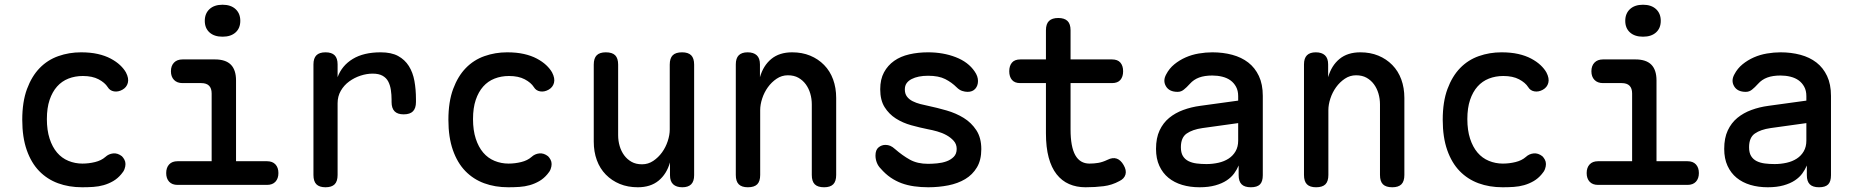

<svg xmlns="http://www.w3.org/2000/svg" viewBox="-20 -781 7840 811"><path d="M74 -275Q74 -351 94 -405Q114 -459 147.5 -493.5Q181 -528 226.5 -544Q272 -560 322 -560Q362 -560 393 -553Q424 -546 447.5 -533.5Q471 -521 487 -506Q503 -491 512 -475Q525 -450 520 -431Q515 -412 497 -402Q479 -392 461.5 -395Q444 -398 435 -413Q423 -432 396.5 -446Q370 -460 330 -460Q297 -460 269 -449Q241 -438 221 -415.5Q201 -393 189.5 -359Q178 -325 178 -278Q178 -231 189.5 -195.5Q201 -160 221 -136.5Q241 -113 269 -101.5Q297 -90 328 -90Q355 -90 381.5 -96.5Q408 -103 425 -118Q439 -131 458 -133Q477 -135 495 -121Q501 -115 505.5 -106.5Q510 -98 510 -88Q510 -78 506 -67Q502 -56 492 -45Q477 -27 458 -16Q439 -5 418 1Q397 7 374 8.5Q351 10 327 10Q271 10 225 -7Q179 -24 145.5 -58.5Q112 -93 93 -147Q74 -201 74 -275Z M1108 -100Q1131 -100 1143.5 -86.5Q1156 -73 1156 -50Q1156 -27 1143.5 -13.5Q1131 0 1108 0H730Q707 0 694.5 -13.5Q682 -27 682 -50Q682 -73 694.5 -86.5Q707 -100 730 -100H874V-386Q874 -408 863 -419Q852 -430 830 -430H751Q728 -430 715 -443.5Q702 -457 702 -480Q702 -503 715 -516.5Q728 -530 751 -530H888Q933 -530 955 -508Q977 -486 977 -441V-100ZM920 -626Q885 -626 865 -644Q845 -662 845 -693Q845 -724 865 -742.5Q885 -761 920 -761Q955 -761 975 -742.5Q995 -724 995 -693Q995 -662 975 -644Q955 -626 920 -626Z M1355 10Q1329 10 1316.5 -2.5Q1304 -15 1304 -42V-509Q1304 -535 1316.5 -547.5Q1329 -560 1355 -560Q1381 -560 1393.5 -547.5Q1406 -535 1406 -509V-455Q1424 -504 1470 -532Q1516 -560 1588 -560Q1633 -560 1661.5 -544.5Q1690 -529 1707 -502Q1724 -475 1730.5 -439Q1737 -403 1737 -362V-350Q1737 -324 1724.5 -311Q1712 -298 1685 -298Q1659 -298 1646.5 -311Q1634 -324 1634 -350V-360Q1634 -381 1631 -401Q1628 -421 1620 -436.5Q1612 -452 1596 -461Q1580 -470 1554 -470Q1529 -470 1503 -461.5Q1477 -453 1455 -437Q1433 -421 1419.5 -397.5Q1406 -374 1406 -345V-42Q1406 -15 1393.5 -2.5Q1381 10 1355 10Z M1874 -275Q1874 -351 1894 -405Q1914 -459 1947.5 -493.5Q1981 -528 2026.5 -544Q2072 -560 2122 -560Q2162 -560 2193 -553Q2224 -546 2247.5 -533.5Q2271 -521 2287 -506Q2303 -491 2312 -475Q2325 -450 2320 -431Q2315 -412 2297 -402Q2279 -392 2261.5 -395Q2244 -398 2235 -413Q2223 -432 2196.5 -446Q2170 -460 2130 -460Q2097 -460 2069 -449Q2041 -438 2021 -415.5Q2001 -393 1989.5 -359Q1978 -325 1978 -278Q1978 -231 1989.5 -195.5Q2001 -160 2021 -136.5Q2041 -113 2069 -101.5Q2097 -90 2128 -90Q2155 -90 2181.5 -96.5Q2208 -103 2225 -118Q2239 -131 2258 -133Q2277 -135 2295 -121Q2301 -115 2305.5 -106.5Q2310 -98 2310 -88Q2310 -78 2306 -67Q2302 -56 2292 -45Q2277 -27 2258 -16Q2239 -5 2218 1Q2197 7 2174 8.5Q2151 10 2127 10Q2071 10 2025 -7Q1979 -24 1945.5 -58.5Q1912 -93 1893 -147Q1874 -201 1874 -275Z M2809 -234V-508Q2809 -535 2821.5 -547.5Q2834 -560 2861 -560Q2887 -560 2899.5 -547.5Q2912 -535 2912 -508V-41Q2912 -15 2899.5 -2.5Q2887 10 2862 10Q2837 10 2823.5 -2.5Q2810 -15 2810 -41V-95Q2796 -46 2762 -18Q2728 10 2674 10Q2632 10 2598 -4Q2564 -18 2539 -43.5Q2514 -69 2501 -104.5Q2488 -140 2488 -183V-508Q2488 -535 2500.5 -547.5Q2513 -560 2539 -560Q2566 -560 2578.5 -547.5Q2591 -535 2591 -508V-210Q2591 -186 2597.5 -164Q2604 -142 2616.5 -125Q2629 -108 2647.5 -97.5Q2666 -87 2692 -87Q2718 -87 2739.5 -101.5Q2761 -116 2776.5 -137.5Q2792 -159 2800.5 -185Q2809 -211 2809 -234Z M3191 -316V-42Q3191 -15 3178.5 -2.5Q3166 10 3139 10Q3113 10 3100.5 -2.5Q3088 -15 3088 -42V-509Q3088 -535 3100.5 -547.5Q3113 -560 3138 -560Q3163 -560 3176.5 -547.5Q3190 -535 3190 -509V-455Q3204 -504 3238 -532Q3272 -560 3326 -560Q3368 -560 3402 -546Q3436 -532 3461 -506.5Q3486 -481 3499 -445.5Q3512 -410 3512 -367V-42Q3512 -15 3499.5 -2.5Q3487 10 3461 10Q3434 10 3421.5 -2.5Q3409 -15 3409 -42V-340Q3409 -364 3402.5 -386Q3396 -408 3383.5 -425Q3371 -442 3352.5 -452.5Q3334 -463 3308 -463Q3282 -463 3260.5 -448.5Q3239 -434 3223.5 -412.5Q3208 -391 3199.5 -365Q3191 -339 3191 -316Z M3901 10Q3870 10 3841.5 6Q3813 2 3788.5 -7Q3764 -16 3742 -31Q3720 -46 3700 -69Q3689 -80 3683.5 -94.5Q3678 -109 3678 -124Q3678 -148 3691 -158.5Q3704 -169 3720 -169Q3731 -169 3740.5 -165Q3750 -161 3761 -151Q3792 -124 3823.5 -106.5Q3855 -89 3900 -89Q3917 -89 3938.5 -91Q3960 -93 3978 -99.5Q3996 -106 4008.5 -118.5Q4021 -131 4021 -152Q4021 -172 4008.5 -186Q3996 -200 3978 -210Q3960 -220 3938.5 -226Q3917 -232 3900 -235Q3865 -242 3829 -252Q3793 -262 3764 -280.5Q3735 -299 3716.5 -328.5Q3698 -358 3698 -404Q3698 -446 3714 -475.5Q3730 -505 3757 -524Q3784 -543 3821 -551.5Q3858 -560 3900 -560Q3964 -560 4017 -539.5Q4070 -519 4097 -479Q4104 -469 4107.5 -459Q4111 -449 4111 -439Q4111 -419 4099.5 -406Q4088 -393 4067 -393Q4056 -393 4044 -397Q4032 -401 4021 -412Q4000 -433 3972.5 -447Q3945 -461 3900 -461Q3879 -461 3861.5 -457.5Q3844 -454 3830.5 -447Q3817 -440 3809.5 -429.5Q3802 -419 3802 -403Q3802 -385 3811 -373Q3820 -361 3835 -353.5Q3850 -346 3867.5 -341.5Q3885 -337 3900 -334Q3938 -326 3978 -314.5Q4018 -303 4050.5 -283Q4083 -263 4104 -231Q4125 -199 4125 -151Q4125 -105 4106.5 -74Q4088 -43 4057 -24.5Q4026 -6 3985.5 2Q3945 10 3901 10Z M4677 -530Q4701 -530 4712.5 -516.5Q4724 -503 4724 -480Q4724 -457 4712.5 -443.5Q4701 -430 4677 -430H4502V-234Q4502 -161 4522 -125.5Q4542 -90 4582 -90Q4601 -90 4619 -93Q4637 -96 4658 -106Q4680 -117 4697 -111Q4714 -105 4726 -84Q4739 -62 4734 -44Q4729 -26 4708 -16Q4677 1 4641.5 5.5Q4606 10 4565 10Q4527 10 4496 -3.5Q4465 -17 4443 -45Q4421 -73 4409.5 -116Q4398 -159 4398 -218V-430H4289Q4266 -430 4254.5 -443.5Q4243 -457 4243 -480Q4243 -503 4254.5 -516.5Q4266 -530 4290 -530H4398V-653Q4398 -680 4411 -692.5Q4424 -705 4450 -705Q4476 -705 4489 -692.5Q4502 -680 4502 -653V-530Z M5210 -356V-375Q5210 -398 5201 -414.5Q5192 -431 5177.5 -441.5Q5163 -452 5143 -457Q5123 -462 5101 -462Q5068 -462 5045 -453.5Q5022 -445 5006 -427Q4999 -419 4992.5 -413Q4986 -407 4980.5 -402.5Q4975 -398 4968.5 -395.5Q4962 -393 4954 -393Q4919 -393 4905 -416.5Q4891 -440 4906 -467Q4919 -492 4940.5 -509.5Q4962 -527 4988 -538.5Q5014 -550 5043.5 -555Q5073 -560 5101 -560Q5146 -560 5185 -549.5Q5224 -539 5252.5 -517Q5281 -495 5297.5 -460Q5314 -425 5314 -376V-41Q5314 -14 5302 -2Q5290 10 5263.5 10Q5237 10 5224.5 -2.5Q5212 -15 5212 -41V-82Q5205 -65 5193 -48.5Q5181 -32 5161.5 -19Q5142 -6 5113.5 2Q5085 10 5047 10Q5007 10 4973.5 0Q4940 -10 4915.5 -30Q4891 -50 4877 -80.5Q4863 -111 4863 -152Q4863 -198 4878 -230Q4893 -262 4918.5 -283Q4944 -304 4978 -316.5Q5012 -329 5050 -334ZM5210 -261 5059 -240Q5017 -234 4992.5 -217Q4968 -200 4968 -159Q4968 -136 4976.5 -122Q4985 -108 5000 -100.5Q5015 -93 5034.5 -90.5Q5054 -88 5076 -88Q5102 -88 5126.5 -93.5Q5151 -99 5169.5 -111Q5188 -123 5199 -142Q5210 -161 5210 -187Z M5591 -316V-42Q5591 -15 5578.5 -2.5Q5566 10 5539 10Q5513 10 5500.5 -2.5Q5488 -15 5488 -42V-509Q5488 -535 5500.5 -547.5Q5513 -560 5538 -560Q5563 -560 5576.5 -547.5Q5590 -535 5590 -509V-455Q5604 -504 5638 -532Q5672 -560 5726 -560Q5768 -560 5802 -546Q5836 -532 5861 -506.5Q5886 -481 5899 -445.5Q5912 -410 5912 -367V-42Q5912 -15 5899.5 -2.5Q5887 10 5861 10Q5834 10 5821.5 -2.5Q5809 -15 5809 -42V-340Q5809 -364 5802.5 -386Q5796 -408 5783.5 -425Q5771 -442 5752.5 -452.5Q5734 -463 5708 -463Q5682 -463 5660.5 -448.5Q5639 -434 5623.5 -412.5Q5608 -391 5599.5 -365Q5591 -339 5591 -316Z M6074 -275Q6074 -351 6094 -405Q6114 -459 6147.5 -493.5Q6181 -528 6226.5 -544Q6272 -560 6322 -560Q6362 -560 6393 -553Q6424 -546 6447.5 -533.5Q6471 -521 6487 -506Q6503 -491 6512 -475Q6525 -450 6520 -431Q6515 -412 6497 -402Q6479 -392 6461.5 -395Q6444 -398 6435 -413Q6423 -432 6396.5 -446Q6370 -460 6330 -460Q6297 -460 6269 -449Q6241 -438 6221 -415.5Q6201 -393 6189.5 -359Q6178 -325 6178 -278Q6178 -231 6189.5 -195.5Q6201 -160 6221 -136.5Q6241 -113 6269 -101.5Q6297 -90 6328 -90Q6355 -90 6381.5 -96.5Q6408 -103 6425 -118Q6439 -131 6458 -133Q6477 -135 6495 -121Q6501 -115 6505.5 -106.5Q6510 -98 6510 -88Q6510 -78 6506 -67Q6502 -56 6492 -45Q6477 -27 6458 -16Q6439 -5 6418 1Q6397 7 6374 8.5Q6351 10 6327 10Q6271 10 6225 -7Q6179 -24 6145.5 -58.5Q6112 -93 6093 -147Q6074 -201 6074 -275Z M7108 -100Q7131 -100 7143.5 -86.5Q7156 -73 7156 -50Q7156 -27 7143.5 -13.5Q7131 0 7108 0H6730Q6707 0 6694.5 -13.5Q6682 -27 6682 -50Q6682 -73 6694.5 -86.5Q6707 -100 6730 -100H6874V-386Q6874 -408 6863 -419Q6852 -430 6830 -430H6751Q6728 -430 6715 -443.5Q6702 -457 6702 -480Q6702 -503 6715 -516.5Q6728 -530 6751 -530H6888Q6933 -530 6955 -508Q6977 -486 6977 -441V-100ZM6920 -626Q6885 -626 6865 -644Q6845 -662 6845 -693Q6845 -724 6865 -742.5Q6885 -761 6920 -761Q6955 -761 6975 -742.5Q6995 -724 6995 -693Q6995 -662 6975 -644Q6955 -626 6920 -626Z M7610 -356V-375Q7610 -398 7601 -414.5Q7592 -431 7577.5 -441.5Q7563 -452 7543 -457Q7523 -462 7501 -462Q7468 -462 7445 -453.5Q7422 -445 7406 -427Q7399 -419 7392.5 -413Q7386 -407 7380.5 -402.5Q7375 -398 7368.5 -395.5Q7362 -393 7354 -393Q7319 -393 7305 -416.5Q7291 -440 7306 -467Q7319 -492 7340.5 -509.5Q7362 -527 7388 -538.5Q7414 -550 7443.5 -555Q7473 -560 7501 -560Q7546 -560 7585 -549.5Q7624 -539 7652.5 -517Q7681 -495 7697.5 -460Q7714 -425 7714 -376V-41Q7714 -14 7702 -2Q7690 10 7663.5 10Q7637 10 7624.5 -2.5Q7612 -15 7612 -41V-82Q7605 -65 7593 -48.5Q7581 -32 7561.5 -19Q7542 -6 7513.5 2Q7485 10 7447 10Q7407 10 7373.5 0Q7340 -10 7315.5 -30Q7291 -50 7277 -80.5Q7263 -111 7263 -152Q7263 -198 7278 -230Q7293 -262 7318.5 -283Q7344 -304 7378 -316.5Q7412 -329 7450 -334ZM7610 -261 7459 -240Q7417 -234 7392.5 -217Q7368 -200 7368 -159Q7368 -136 7376.5 -122Q7385 -108 7400 -100.5Q7415 -93 7434.5 -90.5Q7454 -88 7476 -88Q7502 -88 7526.5 -93.5Q7551 -99 7569.5 -111Q7588 -123 7599 -142Q7610 -161 7610 -187Z"/></svg>

Font: Maple Mono Normal NL Medium
Style: Regular
Weight: 500
Monospace: yes
Designer: subframe7536
Version: Version 7.000